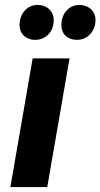

<svg xmlns="http://www.w3.org/2000/svg" viewBox="-20 -756 406 776"><path d="M22 0H171L261 -520H112ZM289 -595C337 -594 364 -633 366 -670C368 -708 342 -735 302 -736C262 -737 230 -705 228 -658C227 -621 250 -596 289 -595ZM120 -595C160 -594 195 -622 197 -670C199 -708 173 -735 133 -736C93 -737 61 -705 59 -658C58 -622 82 -596 120 -595Z"/></svg>

Font: Fixel Display
Style: Bold Italic
Weight: 700
Italic angle: -10°
Designer: AlfaBravo + MacPaw
Foundry: Kyrylo Tkachov, Marchela Mozhyna, Serhii Makarenko, Maria Weinstein, Zakhar Kryvoshyya
Version: Version 1.210;Glyphs 3.2 (3217)